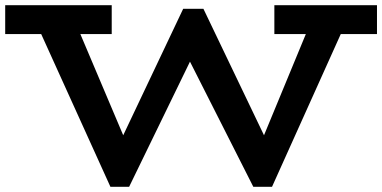

<svg xmlns="http://www.w3.org/2000/svg" viewBox="-24 -706 1471 739"><path d="M-4 -575V-686H406V-575ZM401 13 115 -618H267L497 -75L450 13ZM420 13 387 -52 681 -672H731L755 -567L473 13ZM951 13 659 -564 708 -672H759L1045 -75L1000 13ZM970 13 937 -52 1171 -618H1307L1023 13ZM1032 -575V-686H1427V-575Z"/></svg>

Font: BioRhyme SemiExpanded
Style: Bold
Weight: 700
Width: 6
Designer: Aoife Mooney
Foundry: Aoife Mooney Type
Version: Version 1.600;gftools[0.9.33]